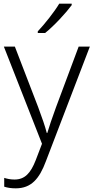

<svg xmlns="http://www.w3.org/2000/svg" viewBox="-20 -786 510 1047"><path d="M371 -758V-766H303C277 -722 223 -654 186 -615V-606H226C276 -646 341 -717 371 -758ZM1 -532 209 -2 175 87C147 159 115 193 59 193C37 193 19 189 3 184V232C21 238 41 241 66 241C151 241 195 188 230 94L470 -532H409L285 -200C264 -143 247 -92 238 -61H235C226 -97 210 -143 188 -202L61 -532Z"/></svg>

Font: Noto Sans Gujarati Light
Style: Regular
Weight: 300
Designer: Jelle Bosma - Monotype Design Team, Universal Thirst
Foundry: Monotype Imaging Inc.
Version: Version 2.106